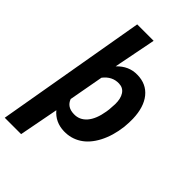

<svg xmlns="http://www.w3.org/2000/svg" viewBox="-312 -847 1146 1146"><g transform="rotate(45 261.0 -273.5)"><path d="M509.8 -262.7Q499.5 -178.2 466.1 -114.3Q432.6 -50.3 383.5 -19.3Q334.5 11.7 274.4 10.3Q199.2 8.3 153.3 -46.4L105.5 203.1H-32.7L132.3 -750H271L218.3 -481.9Q273.4 -540 346.2 -538.1Q422.4 -537.1 466.1 -483.2Q509.8 -429.2 512.7 -334Q513.7 -303.7 509.8 -262.7ZM373 -272.9 376 -319.8Q377 -367.2 358.6 -395Q340.3 -422.9 305.2 -423.8Q246.6 -425.8 206.5 -374L166.5 -154.3Q184.6 -105 244.1 -104Q292 -102.5 325 -140.4Q357.9 -178.2 370.1 -252.4Z"/></g></svg>

Font: TypoPRO Roboto
Style: Bold Italic
Weight: 700
Italic angle: -12°
Designer: Google
Version: Version 2.136; 2016